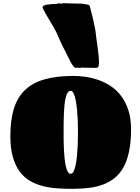

<svg xmlns="http://www.w3.org/2000/svg" viewBox="-20 -1178 891 1222"><path d="M438 23.9Q389.2 23.9 341.3 20.5Q293.5 17.1 250 5.6Q206.5 -5.9 169.2 -27.8Q131.8 -49.8 104.5 -87.4Q77.1 -125 61.5 -180.2Q45.9 -235.4 45.9 -313Q45.9 -415 68.6 -487.3Q91.3 -559.6 139.9 -605.7Q188.5 -651.9 264.6 -673.3Q340.8 -694.8 447.8 -694.8Q483.9 -694.8 525.1 -689Q566.4 -683.1 607.2 -668.7Q647.9 -654.3 685.3 -629.6Q722.7 -605 751.2 -567.1Q779.8 -529.3 796.9 -477.1Q814 -424.8 814 -355Q814 -274.9 801.8 -215.8Q789.6 -156.7 766.4 -114.5Q743.2 -72.3 710 -45.4Q676.8 -18.6 635 -3.2Q593.3 12.2 543.7 18.1Q494.1 23.9 438 23.9ZM384.8 -327.1Q384.8 -312 385 -287.1Q385.3 -262.2 386.5 -233.9Q387.7 -205.6 390.4 -176.8Q393.1 -147.9 397.9 -124.5Q402.8 -101.1 410.6 -86.4Q418.5 -71.8 429.7 -71.8Q441.4 -71.8 449.2 -88.4Q457 -105 462.2 -130.9Q467.3 -156.7 470.2 -188.7Q473.1 -220.7 474.4 -251.2Q475.6 -281.7 475.8 -307.6Q476.1 -333.5 476.1 -347.2Q476.1 -351.6 475.8 -372.1Q475.6 -392.6 474.4 -420.7Q473.1 -448.7 470.2 -480.2Q467.3 -511.7 462.2 -538.3Q457 -564.9 449.2 -582.5Q441.4 -600.1 429.7 -600.1Q418.5 -600.1 410.6 -588.4Q402.8 -576.7 397.9 -556.4Q393.1 -536.1 390.4 -509.3Q387.7 -482.4 386.5 -452.1Q385.3 -421.9 385 -389.6Q384.8 -357.4 384.8 -327.1ZM386.7 -868.7Q377 -886.2 369.4 -903.1Q361.8 -919.9 354.7 -936.5Q347.7 -953.1 340.1 -969.5Q332.5 -985.8 322.8 -1002.9Q316.9 -1012.2 309.3 -1025.1Q301.8 -1038.1 293.5 -1052Q285.2 -1065.9 277.3 -1079.3Q269.5 -1092.8 263.4 -1104Q257.3 -1115.2 253.9 -1122.6Q250.5 -1129.9 251 -1130.9Q251 -1138.7 258.1 -1142.1Q265.1 -1145.5 284.7 -1149.9Q287.1 -1149.9 288.3 -1149.4Q289.6 -1148.9 292 -1148.9L298.8 -1150.9L341.8 -1153.8Q344.7 -1154.8 348.1 -1155Q351.6 -1155.3 354 -1156.7Q357.9 -1155.8 364 -1156Q370.1 -1156.2 375 -1154.8L380.9 -1157.7Q406.7 -1157.7 435.5 -1156.2Q464.4 -1154.8 500 -1154.8L543 -1147.9L550.8 -1141.1Q562 -1100.1 570.6 -1063.5Q579.1 -1026.9 586.9 -986.8Q589.4 -960.4 593.3 -933.8Q597.2 -907.2 600.8 -880.6Q604.5 -854 607.2 -827.9Q609.9 -801.8 609.9 -775.9Q609.9 -765.1 606.7 -755.6Q603.5 -746.1 590.8 -746.1Q577.1 -746.1 563.7 -746.6Q550.3 -747.1 536.6 -747.1H507.8L503.9 -750L497.1 -746.1Q489.3 -747.1 479 -747.1Q468.8 -747.1 460 -747.1Q452.6 -747.1 443.4 -761Q434.1 -774.9 424.1 -794.2Q414.1 -813.5 404.3 -834.2Q394.5 -855 386.7 -868.7Z"/></svg>

Font: Sigmar One
Style: Regular
Weight: 400
Version: Version 1.000